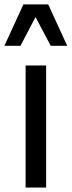

<svg xmlns="http://www.w3.org/2000/svg" viewBox="-46 -838 321 858"><path d="M169.4 -818.4H58.6L-26.4 -633.3H45.4L112.8 -761.7L180.7 -633.3H254.4ZM160.2 -545.4H68.4V0H160.2Z"/></svg>

Font: SG Kara Light
Style: Regular
Weight: 400
Designer: Damoon Khanjanzadeh
Version: Version 1.000